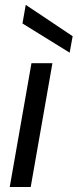

<svg xmlns="http://www.w3.org/2000/svg" viewBox="-20 -749 311 769"><path d="M19 0 106 -496H190L103 0ZM259 -538 70 -655 83 -729H84L271 -604Z"/></svg>

Font: DM Sans 28pt
Style: Italic
Weight: 400
Italic angle: -10°
Version: Version 4.004;gftools[0.9.30]